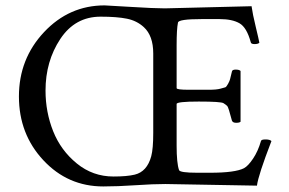

<svg xmlns="http://www.w3.org/2000/svg" viewBox="-20 -671 1051 698"><path d="M355.5 6.8Q226.6 6.8 137.7 -88.4Q48.8 -183.6 48.8 -320.3Q48.8 -457 140.1 -554.2Q231.4 -651.4 360.4 -651.4Q367.2 -651.4 454.1 -646Q541 -640.6 579.1 -640.6L894.5 -648.4Q898.4 -620.1 909.7 -573.7Q920.9 -527.3 922.9 -515.6Q918 -510.7 905.3 -510.7Q892.6 -510.7 891.6 -517.6Q877 -571.3 850.6 -586.4Q824.2 -601.6 778.3 -601.6H712.9Q628.9 -601.6 627 -588.9Q622.1 -565.4 622.1 -506.8V-350.6Q622.1 -344.7 666 -344.7H738.8Q767.6 -344.7 781.2 -348.6Q794.9 -352.5 798.8 -353.5Q802.7 -354.5 809.1 -366.2Q815.4 -377.9 816.4 -383.3Q817.4 -388.7 823.2 -411.1Q824.2 -418 836.9 -418Q849.6 -418 854.5 -413.1V-228.5Q850.6 -224.6 838.4 -224.6Q826.2 -224.6 823.2 -232.4Q810.5 -281.2 806.2 -285.6Q801.8 -290 792.5 -295.9Q783.2 -301.8 702.6 -301.8Q622.1 -301.8 622.1 -293V-141.6Q622.1 -78.1 630.9 -52.7Q633.8 -43 697.3 -43H744.1Q835 -43 867.2 -59.6Q881.8 -67.4 899.9 -94.2Q918 -121.1 928.7 -158.2Q929.7 -164.1 945.3 -164.1Q960.9 -164.1 966.8 -158.2Q918.9 -34.2 914.1 3.9L581.1 -2Q537.1 -2 472.2 2.4Q407.2 6.8 355.5 6.8ZM345.7 -610.4Q252.9 -610.4 199.2 -529.3Q145.5 -448.2 145.5 -341.8Q145.5 -263.7 173.3 -193.8Q201.2 -124 259.3 -76.7Q317.4 -29.3 392.6 -29.3Q441.4 -29.3 469.7 -36.1Q514.6 -46.9 529.8 -103Q537.1 -130.4 537.1 -187.5V-476.6Q537.1 -541 502.9 -572.3Q477.5 -595.7 441.4 -603Q405.3 -610.4 345.7 -610.4Z"/></svg>

Font: CrimsonText-Roman
Style: Roman
Weight: 400
Version: Version 0.13